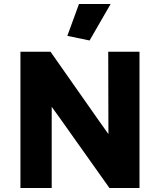

<svg xmlns="http://www.w3.org/2000/svg" viewBox="-20 -938 799 958"><path d="M238 0V-405L277 -351L526 0H676V-680H520L521 -269L474 -335L232 -680H82V0ZM427 -736 532 -918H374L316 -759Z"/></svg>

Font: Catamaran ExtraBold
Style: Regular
Weight: 800
Designer: Pria Ravichandran
Version: Version 2.000